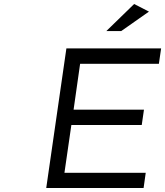

<svg xmlns="http://www.w3.org/2000/svg" viewBox="-20 -943 828 963"><path d="M211.9 0 313 -700.2H788.1L776.9 -623H381.8L349.1 -393.1H702.1L690.9 -315.9H337.9L303.2 -76.2H710.9L700.2 0ZM513.2 -787.1 652.8 -922.9 727.1 -884.8 587.9 -787.1Z"/></svg>

Font: Trueno Light
Style: Italic
Weight: 300
Designer: Julieta Ulanovsky
Foundry: Julieta Ulanovsky
Version: Version 3.001b | FøM Fix